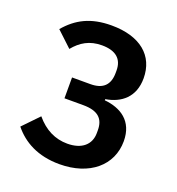

<svg xmlns="http://www.w3.org/2000/svg" viewBox="-131 -816 862 935"><g transform="rotate(20 300.0 -349.0)"><path d="M280 12C436 12 537 -75 537 -200C537 -305 466 -348 382 -356V-362C461 -375 523 -423 523 -521C523 -638 438 -710 289 -710C181 -710 112 -673 55 -606L134 -532C170 -576 214 -603 278 -603C350 -603 386 -571 386 -512V-500C386 -437 354 -406 289 -406H194V-298H291C368 -298 400 -267 400 -207V-193C400 -133 357 -95 282 -95C219 -95 164 -122 118 -177L39 -95C90 -32 167 12 280 12Z"/></g></svg>

Font: IBM Mono SemiBold
Style: Regular
Weight: 600
Monospace: yes
Designer: Mike Abbink, Paul van der Laan, Pieter van Rosmalen
Foundry: Bold Monday
Version: Version 2.3